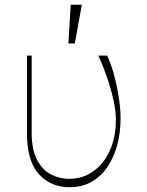

<svg xmlns="http://www.w3.org/2000/svg" viewBox="-20 -780 622 810"><path d="M93.8 -545.5H113.6V-218.8Q114 -147.7 136.7 -105.1Q159.4 -62.5 195.5 -43.9Q231.5 -25.2 271.3 -25.6Q327.8 -25.2 372.5 -56.6Q417.3 -88.1 443.2 -144.7Q469.1 -201.3 468.8 -277Q468.8 -314.6 457.9 -361.7Q447.1 -408.7 430.4 -456.9Q413.7 -505 394.9 -545.5H431.8Q446.7 -515.6 459.7 -469.1Q472.7 -422.6 480.8 -371.4Q489 -320.3 488.6 -277Q488.6 -225.5 476.2 -174.7Q463.8 -123.9 437.5 -82.2Q411.2 -40.5 370.2 -15.3Q329.2 9.9 272.7 9.9Q195 9.9 144.2 -45.3Q93.4 -100.5 93.8 -220.2ZM268.5 -596.6 278.4 -759.9H325.3L295.5 -596.6Z"/></svg>

Font: Inter UI Thin
Style: Regular
Weight: 100
Designer: Rasmus Andersson
Foundry: rsms
Version: 3.2;8d6f07862